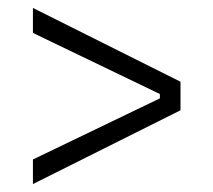

<svg xmlns="http://www.w3.org/2000/svg" viewBox="-20 -558 538 484"><path d="M63 -94V-156L383 -310V-321L63 -475V-538L435 -352V-280Z"/></svg>

Font: Bricolage Grotesque 96pt ExtraBold ExtraLight
Style: Regular
Weight: 250
Version: Version 1.001;gftools[0.9.33.dev8+g029e19f]